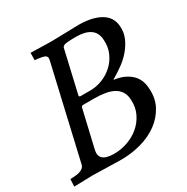

<svg xmlns="http://www.w3.org/2000/svg" viewBox="-164 -854 971 998"><g transform="rotate(-30 322.0 -355.0)"><path d="M151 -713 273 -710 439 -714Q520 -714 569.5 -685.5Q619 -657 623 -600Q626 -563 612 -530.5Q598 -498 574.5 -470Q551 -442 520 -419.5Q489 -397 458 -379Q456 -379 455.5 -377Q455 -375 457 -375Q514 -368 551.5 -335.5Q589 -303 592 -246Q597 -186 572.5 -139.5Q548 -93 504 -60.5Q460 -28 400 -11.5Q340 5 273 4L111 0L0 3L2 -41Q14 -42 28 -42.5Q42 -43 55 -46.5Q68 -50 78 -57.5Q88 -65 91 -80L218 -630Q223 -650 210 -657.5Q197 -665 150 -669ZM256 -399Q253 -389 263 -388H321Q360 -388 396 -402.5Q432 -417 459.5 -443Q487 -469 502 -504Q517 -539 514 -581Q512 -625 482 -646Q452 -667 399 -667Q335 -667 325 -661Q316 -657 314 -650ZM188 -108Q173 -41 266 -41Q307 -41 347 -55Q387 -69 417.5 -95Q448 -121 466 -158Q484 -195 481 -241Q480 -270 467.5 -289.5Q455 -309 434 -320.5Q413 -332 384 -337Q355 -342 321 -342H252Q242 -342 240 -331Z"/></g></svg>

Font: Lusitana
Style: Italic
Weight: 400
Italic angle: -12°
Designer: Ana Paula Megda
Foundry: Ana Paula Megda
Version: Version 1.000; ttfautohint (v1.1) -l 8 -r 50 -G 200 -x 14 -D